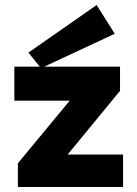

<svg xmlns="http://www.w3.org/2000/svg" viewBox="-20 -743 545 763"><path d="M51 0V-94L257 -343H37V-478H457V-382L249 -129H469V0ZM143 -472 93 -534 364 -723 436 -609Z"/></svg>

Font: Lil Grotesk Black
Style: Regular
Weight: 900
Designer: Bastien Sozeau
Foundry: NBR — Bastien Sozeau
Version: Version 3.003; ttfautohint (v1.8.4.7-5d5b);gftools[0.9.33]